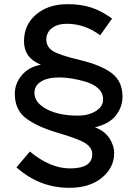

<svg xmlns="http://www.w3.org/2000/svg" viewBox="-20 -762 650 920"><path d="M145 -317Q145 -270 203.5 -239Q262 -208 353 -208Q405 -208 439.5 -230Q474 -252 474 -284.5Q474 -317 451 -338Q428 -359 392 -370Q320 -391 264.5 -391Q209 -391 177 -371.5Q145 -352 145 -317ZM567 -299Q567 -249 535 -208.5Q503 -168 435 -152Q481 -135 504 -100Q527 -65 527 -28Q527 41 468.5 89.5Q410 138 312 138Q169 138 59 40L123 -36Q221 45 315 45Q422 45 422 -23Q422 -55 388.5 -76Q355 -97 257.5 -125.5Q160 -154 105.5 -194.5Q51 -235 51 -313Q51 -361 84 -401Q117 -441 176 -452Q95 -484 95 -564Q95 -644 153.5 -693Q212 -742 303 -742Q368 -742 417 -726Q466 -710 517 -673L460 -593Q386 -648 301 -648Q255 -648 228.5 -627Q202 -606 202 -572.5Q202 -539 231 -519Q260 -499 362.5 -474.5Q465 -450 516 -411Q567 -372 567 -299Z"/></svg>

Font: Montserrat Alternates
Style: Regular
Weight: 400
Designer: Julieta Ulanovsky
Foundry: Julieta Ulanovsky
Version: Version 2.001